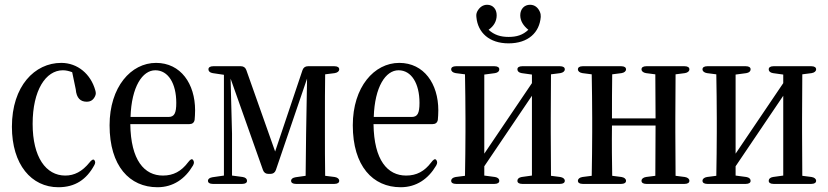

<svg xmlns="http://www.w3.org/2000/svg" viewBox="-20 -785 3474 806"><path d="M225 1C296 1 343 -32 375 -90C381 -100 381 -106 376 -113C372 -118 364 -114 355 -102C325 -65 292 -48 254 -48C173 -48 117 -125 117 -265C117 -406 172 -490 244 -490C257 -490 269 -487 283 -482L298 -410C301 -373 318 -358 344 -358C361 -358 372 -366 379 -381C383 -389 383 -396 380 -406C361 -474 306 -521 237 -521C126 -521 30 -424 30 -253C30 -94 112 1 225 1Z M641 1C707 1 757 -34 790 -90C796 -100 795 -108 790 -114C785 -120 778 -115 769 -103C741 -66 708 -48 664 -48C586 -48 529 -112 527 -264H775C787 -264 795 -270 797 -282C798 -294 799 -306 799 -322C799 -433 739 -521 635 -521C530 -521 440 -420 440 -259C440 -88 524 1 641 1ZM528 -294C532 -421 578 -490 632 -490C686 -490 720 -435 720 -353C720 -310 712 -294 687 -294Z M1265 -223 1263 -47 1221 -41C1209 -39 1202 -34 1202 -26C1202 -18 1209 -13 1222 -13H1384C1397 -13 1404 -18 1404 -26C1404 -34 1397 -40 1385 -42L1345 -47C1344 -100 1344 -179 1344 -231V-289C1344 -341 1344 -420 1345 -473L1385 -478C1397 -480 1404 -486 1404 -494C1404 -502 1397 -507 1384 -507H1273C1262 -507 1254 -502 1250 -491L1135 -149L1014 -491C1010 -502 1002 -507 991 -507H875C862 -507 855 -502 855 -494C855 -486 861 -480 873 -478L920 -471V-48L872 -41C860 -39 853 -34 853 -26C853 -18 860 -13 873 -13H997C1010 -13 1017 -18 1017 -26C1017 -34 1011 -40 999 -42L954 -48V-224L948 -455L1084 -71C1088 -60 1096 -55 1107 -55H1115C1126 -55 1134 -60 1138 -71L1269 -455Z M1662 1C1728 1 1778 -34 1811 -90C1817 -100 1816 -108 1811 -114C1806 -120 1799 -115 1790 -103C1762 -66 1729 -48 1685 -48C1607 -48 1550 -112 1548 -264H1796C1808 -264 1816 -270 1818 -282C1819 -294 1820 -306 1820 -322C1820 -433 1760 -521 1656 -521C1551 -521 1461 -420 1461 -259C1461 -88 1545 1 1662 1ZM1549 -294C1553 -421 1599 -490 1653 -490C1707 -490 1741 -435 1741 -353C1741 -310 1733 -294 1708 -294Z M2115 -603C2198 -603 2245 -649 2250 -714C2250 -721 2250 -727 2246 -736C2238 -754 2224 -765 2205 -765C2181 -765 2164 -747 2164 -721C2164 -697 2177 -677 2198 -660C2175 -638 2149 -630 2115 -630C2082 -630 2055 -638 2031 -660C2054 -676 2065 -697 2065 -721C2065 -747 2049 -765 2025 -765C2007 -765 1992 -754 1983 -736C1979 -727 1979 -721 1980 -712C1986 -649 2033 -603 2115 -603ZM1894 -13H2056C2069 -13 2076 -18 2076 -26C2076 -34 2070 -40 2058 -42L2013 -48V-87L2213 -383V-48L2170 -42C2158 -40 2152 -34 2152 -26C2152 -18 2159 -13 2172 -13H2331C2344 -13 2351 -18 2351 -26C2351 -34 2344 -40 2332 -42L2293 -47L2292 -231V-289L2293 -473L2332 -478C2344 -480 2351 -486 2351 -494C2351 -502 2344 -507 2331 -507H2172C2159 -507 2152 -502 2152 -494C2152 -486 2158 -480 2170 -478L2213 -472V-436L2013 -140V-472L2058 -478C2070 -480 2076 -486 2076 -494C2076 -502 2069 -507 2056 -507H1894C1881 -507 1874 -502 1874 -494C1874 -486 1881 -480 1893 -478L1932 -473C1933 -420 1934 -341 1934 -289V-231C1934 -179 1933 -100 1932 -47L1893 -42C1881 -40 1874 -34 1874 -26C1874 -18 1881 -13 1894 -13Z M2426 -13H2588C2601 -13 2608 -18 2608 -26C2608 -34 2601 -40 2589 -42L2550 -47C2549 -100 2548 -182 2549 -258H2732C2732 -182 2731 -100 2731 -47L2692 -42C2680 -40 2673 -34 2673 -26C2673 -18 2680 -13 2693 -13H2854C2867 -13 2874 -18 2874 -26C2874 -34 2867 -40 2855 -42L2816 -47L2815 -231V-289L2816 -473L2855 -478C2867 -480 2874 -486 2874 -494C2874 -502 2867 -507 2854 -507H2693C2680 -507 2673 -502 2673 -494C2673 -486 2680 -480 2692 -478L2731 -473C2731 -422 2732 -346 2732 -288H2549C2549 -346 2549 -422 2550 -473L2589 -478C2601 -480 2608 -486 2608 -494C2608 -502 2601 -507 2588 -507H2426C2413 -507 2406 -502 2406 -494C2406 -486 2413 -480 2425 -478L2464 -473C2465 -420 2466 -341 2466 -289V-231C2466 -179 2465 -100 2464 -47L2425 -42C2413 -40 2406 -34 2406 -26C2406 -18 2413 -13 2426 -13Z M2929 -26C2929 -18 2936 -13 2949 -13H3111C3124 -13 3131 -18 3131 -26C3131 -34 3125 -40 3113 -42L3068 -48V-87L3268 -383V-48L3225 -42C3213 -40 3207 -34 3207 -26C3207 -18 3214 -13 3227 -13H3386C3399 -13 3406 -18 3406 -26C3406 -34 3399 -40 3387 -42L3348 -47L3347 -231V-289L3348 -473L3387 -478C3399 -480 3406 -486 3406 -494C3406 -502 3399 -507 3386 -507H3227C3214 -507 3207 -502 3207 -494C3207 -486 3213 -480 3225 -478L3268 -472V-436L3068 -140V-472L3113 -478C3125 -480 3131 -486 3131 -494C3131 -502 3124 -507 3111 -507H2949C2936 -507 2929 -502 2929 -494C2929 -486 2936 -480 2948 -478L2987 -473C2988 -420 2989 -341 2989 -289V-231C2989 -179 2988 -100 2987 -47L2948 -42C2936 -40 2929 -34 2929 -26Z"/></svg>

Font: 寒蝉锦书宋 CompactLight
Style: Bold
Weight: 400
Width: 4
Designer: 寒蝉锦书宋{Warren} 思源宋体{Ryoko NISHIZUKA 西塚涼子 (kana & ideographs); Frank Grießhammer (Latin, Greek & Cyrillic); Wenlong ZHANG 
Foundry: Adobe & ChillType
Version: Version 2.000;Glyphs 3.1.1 (3135)